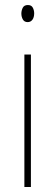

<svg xmlns="http://www.w3.org/2000/svg" viewBox="-20 -744 217 764"><path d="M91 -724Q105 -724 110.5 -713.5Q116 -703 116 -691Q116 -675 109 -665.5Q102 -656 90 -656Q77 -656 71 -666.5Q65 -677 65 -690Q65 -702 70.5 -713Q76 -724 91 -724ZM103 -527V0H77V-527Z"/></svg>

Font: Noto Sans Lao Looped ExtraCondensed Thin
Style: Regular
Weight: 100
Width: 2
Designer: Mark Frömberg, Ben Mitchell
Foundry: The Fontpad Ltd
Version: Version 1.002; ttfautohint (v1.8.4.7-5d5b)